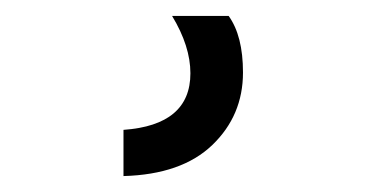

<svg xmlns="http://www.w3.org/2000/svg" viewBox="-20 31 461 241"><path d="M285 122Q285 176 246.5 213Q208 250 135 252V194Q219 188 219 123Q219 89 196 51H267Q285 76 285 122Z"/></svg>

Font: Hind Vadodara
Style: Regular
Weight: 400
Designer: Hitesh Malaviya
Foundry: Indian Type Foundry
Version: Version 1.001;PS 1.0;hotconv 1.0.86;makeotf.lib2.5.63406; tt